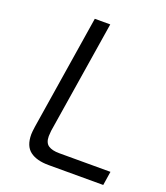

<svg xmlns="http://www.w3.org/2000/svg" viewBox="-136 -829 795 922"><g transform="rotate(20 262.0 -368.0)"><path d="M92 -110Q92 -122 96 -150L189 -736H268L176 -159Q174 -139 174 -131Q174 -97 193.5 -84Q213 -71 249 -71H511L500 0H221Q159 0 125.5 -25.5Q92 -51 92 -110Z"/></g></svg>

Font: Exo
Style: Italic
Weight: 400
Italic angle: -9°
Designer: Natanael Gama
Foundry: Natanael Gama
Version: Version 1.500; ttfautohint (v1.6)